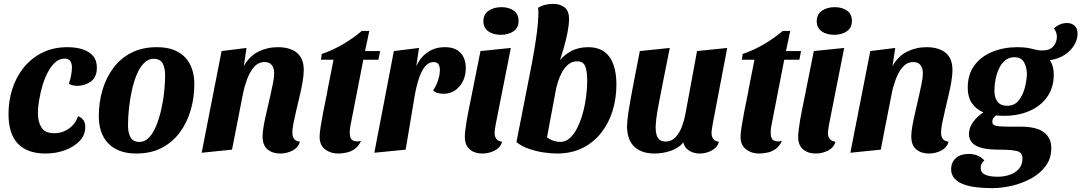

<svg xmlns="http://www.w3.org/2000/svg" viewBox="-20 -774 5593 993"><path d="M214 20Q123 20 73.5 -30Q24 -80 24 -185Q24 -253 44 -315Q64 -377 103.5 -425.5Q143 -474 199.5 -502Q256 -530 329 -530Q373 -530 407 -519Q441 -508 461 -485Q481 -462 481 -424Q481 -375 450 -352.5Q419 -330 379 -330Q370 -330 357 -332.5Q344 -335 336 -341Q343 -359 347.5 -383Q352 -407 352 -425Q352 -446 343.5 -458.5Q335 -471 314 -471Q287 -471 265 -451Q243 -431 226.5 -399Q210 -367 199 -329Q188 -291 182 -254Q176 -217 176 -190Q176 -144 194.5 -114.5Q213 -85 260 -85Q303 -85 336.5 -109Q370 -133 384 -173Q404 -165 412.5 -151Q421 -137 421 -117Q421 -76 392.5 -45.5Q364 -15 317 2.5Q270 20 214 20Z M685 20Q635 20 598 5.5Q561 -9 537 -35.5Q513 -62 502 -97Q491 -132 491 -173Q491 -244 510 -308.5Q529 -373 566.5 -423Q604 -473 660 -501.5Q716 -530 791 -530Q843 -530 879.5 -515.5Q916 -501 939.5 -475Q963 -449 974 -414.5Q985 -380 985 -339Q985 -268 966 -203.5Q947 -139 909.5 -88.5Q872 -38 816 -9Q760 20 685 20ZM702 -40Q729 -40 750.5 -62.5Q772 -85 787.5 -122.5Q803 -160 813.5 -205.5Q824 -251 829 -298Q834 -345 834 -385Q834 -423 821 -446.5Q808 -470 774 -470Q747 -470 725 -448Q703 -426 687.5 -389Q672 -352 662 -306.5Q652 -261 647 -214Q642 -167 642 -125Q642 -88 655 -64Q668 -40 702 -40Z M1429 20Q1389 20 1363.5 -1.5Q1338 -23 1338 -69Q1338 -91 1344 -124.5Q1350 -158 1359 -196Q1368 -234 1376.5 -272Q1385 -310 1391.5 -342Q1398 -374 1398 -395Q1398 -421 1386 -437Q1374 -453 1349 -453Q1316 -453 1294 -427.5Q1272 -402 1258 -364.5Q1244 -327 1237 -291L1180 0L1023 16L1126 -510L1255 -526L1241 -432Q1269 -483 1315.5 -506.5Q1362 -530 1417 -530Q1480 -530 1515.5 -501Q1551 -472 1551 -412Q1551 -385 1545 -350.5Q1539 -316 1530 -278Q1521 -240 1512.5 -204Q1504 -168 1498 -137.5Q1492 -107 1492 -88Q1492 -69 1500.5 -56.5Q1509 -44 1531 -41Q1522 -10 1492.5 5Q1463 20 1429 20Z M1728 20Q1689 20 1661 -2Q1633 -24 1633 -66Q1633 -86 1638.5 -119.5Q1644 -153 1651 -191Q1658 -229 1665.5 -263.5Q1673 -298 1676 -319L1705 -465H1640L1644 -495Q1698 -513 1751 -543.5Q1804 -574 1851 -614H1890L1868 -510H1946L1937 -465H1859L1796 -142Q1793 -128 1791 -115.5Q1789 -103 1789 -91Q1788 -59 1802.5 -49Q1817 -39 1847 -45Q1835 -19 1816.5 -5Q1798 9 1775 14.5Q1752 20 1728 20Z M1916 16 2017 -510 2147 -526 2133 -432Q2154 -478 2192 -504Q2230 -530 2281 -530Q2335 -530 2362 -500.5Q2389 -471 2389 -422Q2389 -366 2356.5 -327.5Q2324 -289 2273 -289Q2258 -289 2243 -293Q2228 -297 2220 -307Q2235 -327 2245 -357Q2255 -387 2255 -412Q2255 -430 2248 -441.5Q2241 -453 2222 -453Q2203 -453 2187.5 -439.5Q2172 -426 2160.5 -402.5Q2149 -379 2140.5 -349Q2132 -319 2126 -286L2078 0Z M2475 20Q2434 20 2409 -2Q2384 -24 2384 -66Q2384 -81 2387 -105Q2390 -129 2394.5 -155.5Q2399 -182 2404 -206Q2409 -230 2412 -245L2465 -510L2622 -526L2543 -127Q2542 -119 2540 -106.5Q2538 -94 2538 -85Q2538 -68 2547.5 -55.5Q2557 -43 2577 -41Q2568 -10 2538 5Q2508 20 2475 20ZM2570 -594Q2531 -594 2505.5 -612Q2480 -630 2480 -664Q2480 -700 2507 -718.5Q2534 -737 2573 -737Q2612 -737 2637 -719Q2662 -701 2662 -666Q2662 -630 2635.5 -612Q2609 -594 2570 -594Z M2860 20Q2829 20 2789.5 14Q2750 8 2713.5 -5Q2677 -18 2651 -39L2733 -457L2864 -447Q2890 -485 2930 -507.5Q2970 -530 3021 -530Q3074 -530 3106.5 -505.5Q3139 -481 3153.5 -437.5Q3168 -394 3168 -337Q3168 -266 3148.5 -202Q3129 -138 3090 -88Q3051 -38 2993.5 -9Q2936 20 2860 20ZM2878 -40Q2906 -40 2928 -60.5Q2950 -81 2966.5 -114.5Q2983 -148 2994.5 -190Q3006 -232 3011.5 -275.5Q3017 -319 3017 -357Q3017 -406 3006.5 -431.5Q2996 -457 2965 -457Q2939 -457 2919.5 -441Q2900 -425 2886.5 -400Q2873 -375 2864.5 -347Q2856 -319 2852 -294L2809 -64Q2824 -52 2843 -46Q2862 -40 2878 -40ZM2864 -427 2729 -436Q2737 -478 2744.5 -523Q2752 -568 2757.5 -612Q2763 -656 2764 -691Q2765 -703 2764.5 -713.5Q2764 -724 2763 -734Q2781 -745 2801.5 -749.5Q2822 -754 2841 -754Q2875 -754 2899 -736.5Q2923 -719 2923 -675Q2923 -648 2915.5 -608Q2908 -568 2894.5 -522Q2881 -476 2864 -427Z M3365 20Q3319 20 3287 3.5Q3255 -13 3239 -44Q3223 -75 3223 -120Q3223 -146 3230 -192.5Q3237 -239 3251.5 -316Q3266 -393 3289 -510L3444 -526Q3423 -421 3409 -350.5Q3395 -280 3386.5 -235Q3378 -190 3374.5 -161.5Q3371 -133 3371 -113Q3371 -95 3375 -79Q3379 -63 3390 -52.5Q3401 -42 3422 -42Q3453 -42 3474 -64.5Q3495 -87 3507 -120Q3519 -153 3525 -185L3585 -510L3741 -526L3665 -127Q3664 -118 3662 -106Q3660 -94 3660 -85Q3660 -68 3669 -55.5Q3678 -43 3698 -41Q3693 -20 3676.5 -6.5Q3660 7 3639.5 13.5Q3619 20 3598 20Q3568 20 3544.5 5.5Q3521 -9 3514 -37Q3490 -8 3449 6Q3408 20 3365 20Z M3905 20Q3866 20 3838 -2Q3810 -24 3810 -66Q3810 -86 3815.5 -119.5Q3821 -153 3828 -191Q3835 -229 3842.5 -263.5Q3850 -298 3853 -319L3882 -465H3817L3821 -495Q3875 -513 3928 -543.5Q3981 -574 4028 -614H4067L4045 -510H4123L4114 -465H4036L3973 -142Q3970 -128 3968 -115.5Q3966 -103 3966 -91Q3965 -59 3979.5 -49Q3994 -39 4024 -45Q4012 -19 3993.5 -5Q3975 9 3952 14.5Q3929 20 3905 20Z M4199 20Q4158 20 4133 -2Q4108 -24 4108 -66Q4108 -81 4111 -105Q4114 -129 4118.5 -155.5Q4123 -182 4128 -206Q4133 -230 4136 -245L4189 -510L4346 -526L4267 -127Q4266 -119 4264 -106.5Q4262 -94 4262 -85Q4262 -68 4271.5 -55.5Q4281 -43 4301 -41Q4292 -10 4262 5Q4232 20 4199 20ZM4294 -594Q4255 -594 4229.5 -612Q4204 -630 4204 -664Q4204 -700 4231 -718.5Q4258 -737 4297 -737Q4336 -737 4361 -719Q4386 -701 4386 -666Q4386 -630 4359.5 -612Q4333 -594 4294 -594Z M4784 20Q4744 20 4718.5 -1.5Q4693 -23 4693 -69Q4693 -91 4699 -124.5Q4705 -158 4714 -196Q4723 -234 4731.5 -272Q4740 -310 4746.5 -342Q4753 -374 4753 -395Q4753 -421 4741 -437Q4729 -453 4704 -453Q4671 -453 4649 -427.5Q4627 -402 4613 -364.5Q4599 -327 4592 -291L4535 0L4378 16L4481 -510L4610 -526L4596 -432Q4624 -483 4670.5 -506.5Q4717 -530 4772 -530Q4835 -530 4870.5 -501Q4906 -472 4906 -412Q4906 -385 4900 -350.5Q4894 -316 4885 -278Q4876 -240 4867.5 -204Q4859 -168 4853 -137.5Q4847 -107 4847 -88Q4847 -69 4855.5 -56.5Q4864 -44 4886 -41Q4877 -10 4847.5 5Q4818 20 4784 20Z M5110 199Q5069 199 5030.5 194.5Q4992 190 4962.5 179Q4933 168 4916 148.5Q4899 129 4899 100Q4900 64 4924.5 43Q4949 22 4989 22Q5017 22 5037.5 31.5Q5058 41 5071 56Q5061 64 5056.5 73Q5052 82 5052 94Q5052 119 5075 129.5Q5098 140 5141 140Q5172 140 5201 130.5Q5230 121 5249 100Q5268 79 5268 46Q5269 15 5240.5 7.5Q5212 0 5148 0Q5094 0 5059.5 -8.5Q5025 -17 5008.5 -35Q4992 -53 4991 -81Q4992 -115 5013.5 -144Q5035 -173 5066 -193Q5028 -209 5006.5 -240.5Q4985 -272 4985 -320Q4985 -390 5020 -436.5Q5055 -483 5113.5 -506.5Q5172 -530 5241 -530Q5275 -530 5296.5 -526Q5318 -522 5334.5 -517.5Q5351 -513 5370 -513Q5409 -513 5427.5 -534Q5446 -555 5446 -584Q5446 -607 5431 -627Q5446 -641 5463 -648Q5480 -655 5498 -655Q5523 -655 5538 -640.5Q5553 -626 5553 -600Q5553 -569 5535 -539.5Q5517 -510 5485 -489.5Q5453 -469 5410 -463Q5420 -448 5425 -429.5Q5430 -411 5430 -388Q5430 -321 5396 -273Q5362 -225 5304 -200Q5246 -175 5174 -175Q5164 -175 5153 -175.5Q5142 -176 5131 -177Q5123 -171 5117.5 -163Q5112 -155 5112 -144Q5112 -127 5133 -123Q5154 -119 5195 -119H5256Q5342 -119 5380 -89Q5418 -59 5417 -7Q5417 45 5389 83.5Q5361 122 5315.5 147.5Q5270 173 5216.5 186Q5163 199 5110 199ZM5189 -227Q5226 -227 5247.5 -253Q5269 -279 5279.5 -317.5Q5290 -356 5291 -393Q5290 -428 5275.5 -453Q5261 -478 5226 -478Q5199 -478 5179.5 -462.5Q5160 -447 5147.5 -421Q5135 -395 5129 -364.5Q5123 -334 5123 -304Q5123 -269 5139 -248Q5155 -227 5189 -227Z"/></svg>

Font: Sansita Swashed Light SemiBold
Style: Regular
Weight: 600
Version: Version 1.003